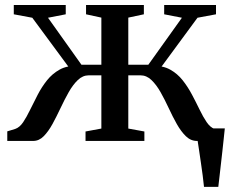

<svg xmlns="http://www.w3.org/2000/svg" viewBox="-20 -552 901 752"><path d="M779 180Q777 159.5 773.8 134.8Q770.5 110 766.8 84.8Q763 59.5 759.8 37.2Q756.5 15 754 -1L717.5 -49H860.5Q858.5 -29.5 856 -6.2Q853.5 17 850.8 41.8Q848 66.5 845.2 91.2Q842.5 116 839.8 138.8Q837 161.5 835 180ZM8.5 0V-37.5L39.5 -47Q57 -53 70.8 -73.5Q84.5 -94 98.2 -122.5Q112 -151 127.8 -181.2Q143.5 -211.5 164.2 -237.5Q185 -263.5 213.2 -279.2Q241.5 -295 280 -294L274 -255.5L106.5 -482.5L34 -496V-532.5H237.5V-496L168 -482.5L299 -298.5H377V-483L317 -496V-532.5H543.5V-496L482.5 -483V-298.5H561L692.5 -482.5L623 -496V-532.5H826V-496L753.5 -482.5L586.5 -255.5L580.5 -294Q618.5 -295 646.8 -279.2Q675 -263.5 695.5 -237.5Q716 -211.5 732 -181.2Q748 -151 761.8 -122.5Q775.5 -94 789.5 -73.5Q803.5 -53 820.5 -47L851.5 -37.5V0H751.5Q727 0 708 -18.5Q689 -37 672.5 -66.2Q656 -95.5 640.8 -128.5Q625.5 -161.5 609 -190.8Q592.5 -220 573.2 -238.5Q554 -257 530 -257H482.5V-48.5L545.5 -37V0H315V-37L377 -48.5V-257H328Q304 -257 284.8 -238.5Q265.5 -220 249 -190.8Q232.5 -161.5 217 -128.5Q201.5 -95.5 185.5 -66.2Q169.5 -37 151.2 -18.5Q133 0 110 0Z"/></svg>

Font: Merriweather 72pt Medium
Style: Regular
Weight: 500
Version: Version 2.100